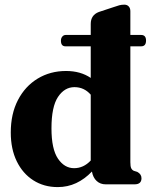

<svg xmlns="http://www.w3.org/2000/svg" viewBox="-20 -770 630 802"><path d="M234.5 -600Q234.5 -610.5 240.2 -617.2Q246 -624 254.5 -624H359V-670Q359 -707 393 -720L453.5 -740Q469 -745.5 478.5 -748Q488 -750.5 499.5 -750.5Q511 -750.5 517.8 -743Q524.5 -735.5 524.5 -723.5V-624H569.5Q590 -624 590 -600.5Q590 -576.5 569.5 -576.5H524.5V-92.5Q524.5 -75 528 -67.5Q531.5 -60 539 -56.5L553.5 -52Q571 -42.5 571 -25.5Q571 0 542 0H421.5Q399 0 383.8 -14Q368.5 -28 364 -53.5Q334 -22 298.2 -5.2Q262.5 11.5 221 11.5Q163.5 11.5 119.2 -16.8Q75 -45 50 -96.2Q25 -147.5 25 -216.5Q25 -294.5 55 -352.2Q85 -410 137.5 -441.8Q190 -473.5 256 -473.5Q316.5 -473.5 359 -444.5V-576.5H253.5Q234.5 -576.5 234.5 -600ZM195 -234Q195 -147.5 222 -107.5Q249 -67.5 289.5 -67.5Q329 -67.5 359 -99.5V-374.5Q331.5 -406 291 -406Q249.5 -406 222.2 -365Q195 -324 195 -234Z"/></svg>

Font: Fraunces 72pt Soft
Style: Bold
Weight: 700
Version: Version 1.000;[b76b70a41]